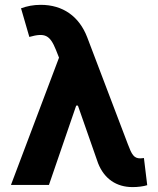

<svg xmlns="http://www.w3.org/2000/svg" viewBox="-20 -757 647 786"><path d="M522.4 8.9C543 9.2 568.9 5.7 582.7 1.1L569.2 -110.1C565.3 -109.7 559.3 -108.7 554 -108.7C528.1 -108.7 519.2 -124.6 503.6 -166.2L337 -604.4C304 -690.3 237.2 -737.2 146.7 -737.2C116.1 -737.2 90.6 -731.9 66.1 -723L100.1 -605.8C164.1 -623.9 184.3 -613.6 208.8 -553.3L221.6 -521L24.9 0H180.4L291.9 -324.6H299L381.4 -89.1C406.6 -24.9 456.7 8.9 522.4 8.9Z"/></svg>

Font: Margiela Sans
Style: Bold
Weight: 700
Designer: Stefan Endress, Andreas Faust
Version: Version 1.100;FEAKit 1.0